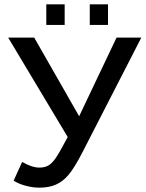

<svg xmlns="http://www.w3.org/2000/svg" viewBox="-20 -863 677 893"><path d="M163.6 9.8Q131.8 9.8 98.4 0.7Q64.9 -8.3 43.5 -22.9L83 -109.9Q128.4 -83.5 163.1 -83.5Q187.5 -83.5 204.1 -92.8Q220.7 -102.1 236.8 -124.5Q253.4 -147 294.9 -225.6L18.1 -688H139.2L348.1 -322.3L522 -688H637.2L363.8 -155.3Q325.2 -80.6 298.3 -49.3Q272 -18.6 240 -4.4Q208 9.8 163.6 9.8ZM482.4 -842.8V-747.1H397.5V-842.8ZM280.8 -842.8V-747.1H195.3V-842.8Z"/></svg>

Font: Arimo Medium
Style: Regular
Weight: 500
Designer: Steve Matteson
Foundry: Monotype Imaging Inc.
Version: Version 1.33